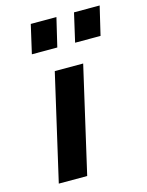

<svg xmlns="http://www.w3.org/2000/svg" viewBox="-112 -806 669 875"><g transform="rotate(-15 222.5 -368.0)"><path d="M209 -601C209 -601 241 -736 241 -736C241 -736 120 -736 120 -736C120 -736 89 -601 89 -601C89 -601 209 -601 209 -601ZM413 -601C413 -601 445 -736 445 -736C445 -736 324 -736 324 -736C324 -736 293 -601 293 -601C293 -601 413 -601 413 -601ZM189 0C189 0 304 -500 304 -500C304 -500 170 -500 170 -500C170 -500 55 0 55 0C55 0 189 0 189 0Z"/></g></svg>

Font: My Font
Style: Bold Italic
Weight: 500
Version: Version 0.001